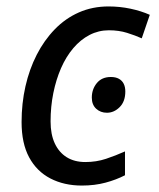

<svg xmlns="http://www.w3.org/2000/svg" viewBox="-20 -566 493 596"><path d="M234 10Q179 10 136.5 -12Q94 -34 70.5 -77.5Q47 -121 47 -187Q47 -245 59 -298Q71 -351 94 -396Q117 -441 150 -475Q183 -509 225 -527.5Q267 -546 317 -546Q352 -546 385 -539Q418 -532 445 -520L420 -447Q400 -456 374.5 -464Q349 -472 318 -472Q286 -472 258 -457.5Q230 -443 207.5 -416.5Q185 -390 169.5 -354.5Q154 -319 145.5 -277Q137 -235 137 -189Q137 -149 150 -121Q163 -93 187 -78Q211 -63 245 -63Q279 -63 309 -73Q339 -83 368 -96V-22Q341 -8 307.5 1Q274 10 234 10ZM312 -216Q292 -216 278.5 -228.5Q265 -241 265 -263Q265 -289 280.5 -308Q296 -327 324 -327Q339 -327 349 -321.5Q359 -316 364 -306Q369 -296 369 -282Q369 -251 351.5 -233.5Q334 -216 312 -216Z"/></svg>

Font: Noto Sans Display
Style: Italic
Weight: 400
Italic angle: -12°
Designer: Monotype Design Team
Foundry: Monotype Imaging Inc.
Version: Version 2.003